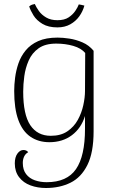

<svg xmlns="http://www.w3.org/2000/svg" viewBox="-20 -702 571 960"><path d="M210 238Q168 238 132.5 225Q97 212 75.5 184Q54 156 54 115Q54 84 67 66Q80 48 97 48Q113 48 121 59Q107 67 100.5 81Q94 95 94 113Q94 147 110.5 168.5Q127 190 154.5 199.5Q182 209 213 209Q315 209 360 143.5Q405 78 405 -58Q405 -72 405 -88.5Q405 -105 405 -122Q386 -61 339.5 -26Q293 9 227 9Q172 9 132 -18.5Q92 -46 71.5 -102.5Q51 -159 51 -247Q51 -278 55.5 -313.5Q60 -349 72 -384.5Q84 -420 108 -449.5Q132 -479 171 -496.5Q210 -514 268 -514Q294 -514 327 -509Q360 -504 392.5 -490Q425 -476 448 -448V-46Q448 61 417 123Q386 185 332.5 211.5Q279 238 210 238ZM234 -23Q284 -23 317 -45.5Q350 -68 369 -102.5Q388 -137 396.5 -176Q405 -215 405 -247L406 -437Q386 -461 346.5 -472.5Q307 -484 261 -484Q206 -484 173 -460.5Q140 -437 123.5 -399.5Q107 -362 101.5 -321Q96 -280 96 -244Q96 -129 131.5 -76Q167 -23 234 -23ZM267 -601Q302 -601 323 -615Q344 -629 356.5 -647.5Q369 -666 374 -680Q381 -679 387.5 -677.5Q394 -676 402 -674Q394 -645 376.5 -620.5Q359 -596 331.5 -580.5Q304 -565 267 -565Q222 -565 192.5 -582.5Q163 -600 147.5 -625Q132 -650 126 -670Q133 -676 140 -678.5Q147 -681 154 -682Q161 -666 174.5 -647Q188 -628 211 -614.5Q234 -601 267 -601Z"/></svg>

Font: Arima Thin ExtraLight
Style: Regular
Weight: 250
Version: Version 1.100